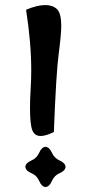

<svg xmlns="http://www.w3.org/2000/svg" viewBox="-20 -734 358 762"><path d="M141.1 -194.3Q117.7 -194.3 108.4 -216.8Q99.1 -239.3 99.1 -306.6Q99.1 -340.8 101.6 -380.4Q104 -419.9 104 -454.1Q104 -563.5 83.5 -695.3Q127.4 -713.9 159.7 -713.9Q189 -713.9 206.1 -697.8Q223.1 -681.6 223.1 -630.9Q223.1 -597.7 212.9 -520Q202.6 -442.4 193.8 -210Q161.6 -194.3 141.1 -194.3ZM160.6 8.3Q145 6.8 135.7 -15.4Q126.5 -37.6 104.2 -46.9Q82 -56.2 80.6 -71.8Q82 -87.4 104.2 -96.9Q126.5 -106.4 135.7 -128.2Q145 -149.9 160.6 -151.4Q176.3 -149.9 185.8 -128.2Q195.3 -106.4 217 -96.9Q238.8 -87.4 240.2 -71.8Q238.8 -56.2 217 -46.9Q195.3 -37.6 185.8 -15.4Q176.3 6.8 160.6 8.3Z"/></svg>

Font: Kelvinch
Style: Bold
Weight: 700
Designer: Paul James Miller
Foundry: High-Logic / Made with FontCreator
Version: Version 3.501;March 28, 2021;FontCreator 13.0.0.2683 64-bit